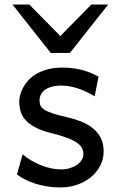

<svg xmlns="http://www.w3.org/2000/svg" viewBox="-20 -801 511 833"><path d="M390.6 -383.3Q378.4 -390.6 362.8 -398.7Q347.2 -406.7 328.9 -413.6Q310.5 -420.4 289.8 -425Q269 -429.7 246.6 -429.7Q219.7 -429.7 201.4 -423.8Q183.1 -418 172.1 -408.9Q161.1 -399.9 156.2 -388.4Q151.4 -377 151.4 -366.2Q151.4 -353.5 155.3 -343.8Q159.2 -334 171.6 -325.7Q184.1 -317.4 207 -309.6Q230 -301.8 268.6 -293Q301.8 -285.6 331.1 -274.2Q360.4 -262.7 382.3 -245.1Q404.3 -227.5 417 -202.9Q429.7 -178.2 429.7 -144Q429.7 -110.8 415 -82.5Q400.4 -54.2 375 -33Q349.6 -11.7 315.4 0.2Q281.2 12.2 241.7 12.2Q211.9 12.2 184.3 7.8Q156.7 3.4 132.6 -4.4Q108.4 -12.2 88.4 -22.5Q68.4 -32.7 53.7 -43.9L78.1 -131.8Q94.7 -117.2 115.5 -105Q136.2 -92.8 158.2 -84Q180.2 -75.2 202.4 -70.6Q224.6 -65.9 244.1 -65.9Q265.6 -65.9 283.4 -71.5Q301.3 -77.1 314.2 -86.2Q327.1 -95.2 334.5 -107.2Q341.8 -119.1 341.8 -131.8Q341.8 -145.5 336.2 -157.5Q330.6 -169.4 315.7 -180.4Q300.8 -191.4 274.7 -201.7Q248.5 -211.9 207.5 -222.2Q163.1 -232.9 135 -247.6Q106.9 -262.2 91.1 -279.8Q75.2 -297.4 69.3 -317.9Q63.5 -338.4 63.5 -361.3Q63.5 -372.6 67.1 -387.7Q70.8 -402.8 79.3 -419.2Q87.9 -435.5 101.8 -451.4Q115.7 -467.3 136.7 -479.7Q157.7 -492.2 186 -500Q214.4 -507.8 251.5 -507.8Q277.8 -507.8 301 -504.4Q324.2 -501 343.5 -495.4Q362.8 -489.7 378.9 -482.7Q395 -475.6 407.7 -468.8ZM107.4 -781.2 241.7 -644.5 376 -781.2H449.2L283.2 -571.3H200.2L34.2 -781.2Z"/></svg>

Font: Andika Viet
Style: Regular
Weight: 400
Designer: Victor Gaultney, Annie Olsen, Julie Remington, Don Collingsworth, Eric Hays, Becca Hirsbrunner
Foundry: SIL International
Version: Version 5.000